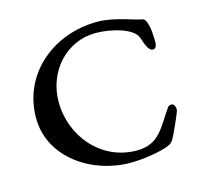

<svg xmlns="http://www.w3.org/2000/svg" viewBox="-94 -709 864 827"><g transform="rotate(-15 338.5 -296.0)"><path d="M408 -608C211 -608 46 -472 46 -275C46 -97 220 16 389 16C445 16 515 5 555 -9C580 -18 585 -25 601 -58C610 -77 641 -145 641 -153C641 -171 633 -181 625 -181C617 -181 611 -179 607 -173C554 -98 531 -28 430 -28C271 -28 158 -164 158 -317C158 -455 259 -563 388 -563C459 -563 555 -537 569 -493C582 -451 594 -430 609 -430C620 -430 627 -441 627 -458C627 -513 620 -566 597 -568C574 -570 484 -608 408 -608Z"/></g></svg>

Font: EB Garamond SC 08
Style: Regular
Weight: 400
Version: Version 0.016